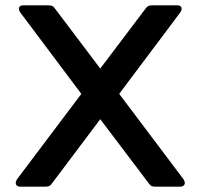

<svg xmlns="http://www.w3.org/2000/svg" viewBox="-20 -700 753 720"><path d="M39 -14Q39 -20 44 -28L285 -348L57 -652Q51 -660 51 -667Q51 -673 55 -676.5Q59 -680 67 -680H160Q171 -680 176 -677.5Q181 -675 186 -668L356 -443L526 -668Q531 -675 536 -677.5Q541 -680 552 -680H646Q653 -680 657 -676.5Q661 -673 661 -667Q661 -660 655 -652L427 -348L668 -28Q673 -20 673 -14Q673 -8 668.5 -4Q664 0 657 0H564Q554 0 549 -2Q544 -4 539 -11L356 -253L174 -11Q169 -4 164 -2Q159 0 149 0H55Q48 0 43.5 -4Q39 -8 39 -14Z"/></svg>

Font: Mitr
Style: Regular
Weight: 400
Designer: Thanarat Vachiruckul
Foundry: Cadson Demak
Version: Version 1.003